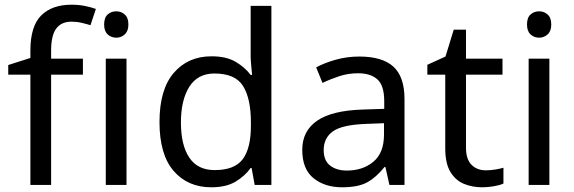

<svg xmlns="http://www.w3.org/2000/svg" viewBox="-20 -785 2437 815"><path d="M332 -468H197V0H109V-468H15V-509L109 -539V-570Q109 -674 155 -719.5Q201 -765 283 -765Q315 -765 341.5 -759.5Q368 -754 387 -747L364 -678Q348 -683 327 -688Q306 -693 284 -693Q240 -693 218.5 -663.5Q197 -634 197 -571V-536H332Z M474 -737Q494 -737 509.5 -723.5Q525 -710 525 -681Q525 -653 509.5 -639Q494 -625 474 -625Q452 -625 437 -639Q422 -653 422 -681Q422 -710 437 -723.5Q452 -737 474 -737ZM517 -536V0H429V-536Z M877 10Q777 10 717 -59.5Q657 -129 657 -267Q657 -405 717.5 -475.5Q778 -546 878 -546Q940 -546 979.5 -523Q1019 -500 1044 -467H1050Q1049 -480 1046.5 -505.5Q1044 -531 1044 -546V-760H1132V0H1061L1048 -72H1044Q1020 -38 980 -14Q940 10 877 10ZM891 -63Q976 -63 1010.5 -109.5Q1045 -156 1045 -250V-266Q1045 -366 1012 -419.5Q979 -473 890 -473Q819 -473 783.5 -416.5Q748 -360 748 -265Q748 -169 783.5 -116Q819 -63 891 -63Z M1505 -545Q1603 -545 1650 -502Q1697 -459 1697 -365V0H1633L1616 -76H1612Q1577 -32 1538.5 -11Q1500 10 1432 10Q1359 10 1311 -28.5Q1263 -67 1263 -149Q1263 -229 1326 -272.5Q1389 -316 1520 -320L1611 -323V-355Q1611 -422 1582 -448Q1553 -474 1500 -474Q1458 -474 1420 -461.5Q1382 -449 1349 -433L1322 -499Q1357 -518 1405 -531.5Q1453 -545 1505 -545ZM1531 -259Q1431 -255 1392.5 -227Q1354 -199 1354 -148Q1354 -103 1381.5 -82Q1409 -61 1452 -61Q1520 -61 1565 -98.5Q1610 -136 1610 -214V-262Z M2042 -62Q2062 -62 2083 -65.5Q2104 -69 2117 -73V-6Q2103 1 2077 5.5Q2051 10 2027 10Q1985 10 1949.5 -4.5Q1914 -19 1892 -55Q1870 -91 1870 -156V-468H1794V-510L1871 -545L1906 -659H1958V-536H2113V-468H1958V-158Q1958 -109 1981.5 -85.5Q2005 -62 2042 -62Z M2269 -737Q2289 -737 2304.5 -723.5Q2320 -710 2320 -681Q2320 -653 2304.5 -639Q2289 -625 2269 -625Q2247 -625 2232 -639Q2217 -653 2217 -681Q2217 -710 2232 -723.5Q2247 -737 2269 -737ZM2312 -536V0H2224V-536Z"/></svg>

Font: Noto Sans Sharada
Style: Regular
Weight: 400
Designer: Monotype Design Team
Foundry: Monotype Imaging Inc.
Version: Version 2.006; ttfautohint (v1.8.4.7-5d5b)